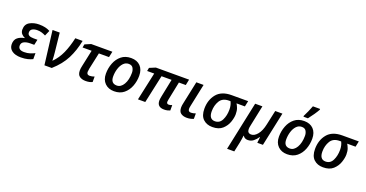

<svg xmlns="http://www.w3.org/2000/svg" viewBox="-40 -1723 5508 2886"><g transform="rotate(20 2714.0 -280.5)"><path d="M221 10Q283 10 329.5 -2Q376 -14 407 -30V-126Q374 -109 333 -95.5Q292 -82 240 -82Q145 -82 145 -152Q145 -197 184.5 -217Q224 -237 283 -237H347L366 -325H302Q207 -325 207 -385Q207 -425 238.5 -442.5Q270 -460 316 -460Q356 -460 389.5 -449.5Q423 -439 451 -424L489 -511Q454 -530 411.5 -540Q369 -550 312 -550Q231 -550 165.5 -514Q100 -478 100 -393Q100 -352 123 -325.5Q146 -299 178 -286V-283Q111 -272 68 -237Q25 -202 25 -131Q25 -66 77 -28Q129 10 221 10Z M596 0H713Q845 -117 912 -248.5Q979 -380 1010 -541H893Q862 -400 814 -293Q766 -186 685 -104Q683 -171 676 -237L644 -541H529Z M1257 10Q1321 10 1363 -12V-99Q1342 -92 1324.5 -88Q1307 -84 1288 -84Q1240 -84 1240 -130Q1240 -147 1247 -184L1304 -448H1466L1486 -541H1147L1053 -501L1043 -448H1188L1132 -185Q1122 -142 1122 -111Q1122 -43 1160 -16.5Q1198 10 1257 10Z M1711 9Q1805 9 1866.5 -41.5Q1928 -92 1958.5 -171.5Q1989 -251 1989 -338Q1989 -437 1935 -493Q1881 -549 1786 -549Q1693 -549 1631 -498.5Q1569 -448 1538 -368Q1507 -288 1507 -199Q1507 -103 1563 -47Q1619 9 1711 9ZM1720 -86Q1624 -86 1624 -197Q1624 -260 1642 -319Q1660 -378 1695.5 -416Q1731 -454 1781 -454Q1831 -454 1851 -420Q1871 -386 1871 -343Q1871 -231 1828.5 -158.5Q1786 -86 1720 -86Z M2512 10Q2543 10 2566.5 4Q2590 -2 2606 -9V-95Q2580 -83 2553 -83Q2519 -83 2519 -117Q2519 -131 2524 -154L2584 -448H2694L2713 -541H2182L2086 -501L2076 -448H2189L2092 0H2209L2306 -448H2467L2408 -157Q2400 -115 2400 -94Q2400 10 2512 10Z M2875 10Q2906 10 2935 3.5Q2964 -3 2982 -12V-99Q2961 -92 2944 -88Q2927 -84 2908 -84Q2862 -84 2862 -130Q2862 -148 2869 -180L2945 -541H2829L2754 -186Q2743 -139 2743 -111Q2743 -43 2780 -16.5Q2817 10 2875 10Z M3283 9Q3386 9 3444 -43.5Q3502 -96 3526 -167Q3550 -238 3550 -291Q3550 -348 3536 -386Q3522 -424 3505 -450H3639L3658 -541H3394Q3233 -541 3155.5 -446Q3078 -351 3078 -210Q3078 -99 3135 -45Q3192 9 3283 9ZM3290 -86Q3195 -86 3195 -212Q3195 -305 3238.5 -377.5Q3282 -450 3385 -450H3409Q3421 -427 3429 -395.5Q3437 -364 3437 -324Q3437 -230 3401.5 -158Q3366 -86 3290 -86Z M3605 240H3720L3753 85Q3758 62 3763 27Q3768 -8 3771 -30H3775Q3798 10 3851 10Q3902 10 3940 -20.5Q3978 -51 4006 -93H4011L4001 0H4091L4206 -541H4091L4041 -310Q4018 -201 3970.5 -143Q3923 -85 3871 -85Q3809 -85 3809 -151Q3809 -175 3818 -214L3886 -541H3770Z M4479 9Q4573 9 4634.5 -41.5Q4696 -92 4726.5 -171.5Q4757 -251 4757 -338Q4757 -437 4703 -493Q4649 -549 4554 -549Q4461 -549 4399 -498.5Q4337 -448 4306 -368Q4275 -288 4275 -199Q4275 -103 4331 -47Q4387 9 4479 9ZM4488 -86Q4392 -86 4392 -197Q4392 -260 4410 -319Q4428 -378 4463.5 -416Q4499 -454 4549 -454Q4599 -454 4619 -420Q4639 -386 4639 -343Q4639 -231 4596.5 -158.5Q4554 -86 4488 -86ZM4519 -606H4590Q4625 -650 4660.5 -702Q4696 -754 4714 -788V-801H4599Q4585 -762 4561.5 -709.5Q4538 -657 4519 -620Z M5053 9Q5156 9 5214 -43.5Q5272 -96 5296 -167Q5320 -238 5320 -291Q5320 -348 5306 -386Q5292 -424 5275 -450H5409L5428 -541H5164Q5003 -541 4925.5 -446Q4848 -351 4848 -210Q4848 -99 4905 -45Q4962 9 5053 9ZM5060 -86Q4965 -86 4965 -212Q4965 -305 5008.5 -377.5Q5052 -450 5155 -450H5179Q5191 -427 5199 -395.5Q5207 -364 5207 -324Q5207 -230 5171.5 -158Q5136 -86 5060 -86Z"/></g></svg>

Font: Noto Sans UI Medium
Style: Italic
Weight: 500
Italic angle: -12°
Designer: Monotype Design Team
Foundry: Monotype Imaging Inc.
Version: Version 1.901